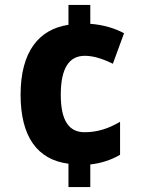

<svg xmlns="http://www.w3.org/2000/svg" viewBox="-20 -810 581 774"><path d="M344 -714V-790H256V-710C136 -692 63 -601 63 -428C63 -260 130 -166 256 -150V-56H344V-147C388 -152 428 -165 464 -186V-319C418 -292 373 -277 321 -277C259 -277 225 -322 225 -428C225 -536 259 -585 322 -585C357 -585 394 -573 435 -553L480 -676C443 -696 397 -710 344 -714Z"/></svg>

Font: Noto Sans Malayalam UI SemiCondensed ExtraBold
Style: Regular
Weight: 800
Width: 4
Designer: Jelle Bosma - Monotype Design Team
Foundry: Monotype Imaging Inc.
Version: Version 2.104